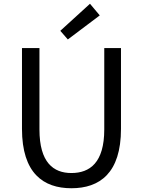

<svg xmlns="http://www.w3.org/2000/svg" viewBox="-20 -989 761 1022"><path d="M360 13C510 13 624 -67 624 -303V-733H535V-300C535 -123 458 -68 360 -68C265 -68 190 -123 190 -300V-733H97V-303C97 -67 211 13 360 13ZM341 -779 511 -907 459 -969 301 -825Z"/></svg>

Font: Squished Noto Sans CJK JP Regular
Style: Regular
Weight: 400
Designer: Ryoko NISHIZUKA (kana & ideographs); Paul D. Hunt (Latin, Greek & Cyrillic); Wenlong ZHANG (bopomofo); Sandoll Communica
Foundry: Adobe Systems Incorporated
Version: Version 1.004;PS 1.004;hotconv 1.0.82;makeotf.lib2.5.63406